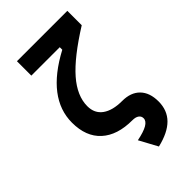

<svg xmlns="http://www.w3.org/2000/svg" viewBox="-284 -826 1155 1155"><g transform="rotate(-45 293.0 -248.5)"><path d="M346.2 234.4 283.2 118.2Q342.8 106.4 372.1 89.4Q401.4 72.3 401.4 49.3Q401.4 30.8 386.7 20.3Q372.1 9.8 345.2 9.8Q217.3 9.8 147.5 -54Q77.6 -117.7 77.6 -236.8Q77.6 -445.3 346.7 -588.4V-628.9L533.7 -609.9Q364.7 -503.9 288.8 -416.5Q212.9 -329.1 212.9 -241.7Q212.9 -180.2 257.8 -147.9Q302.7 -115.7 383.8 -115.7Q456.5 -115.7 496.6 -74.7Q536.6 -33.7 536.6 41Q536.6 116.2 489.3 164.1Q441.9 211.9 346.2 234.4ZM105 -609.9V-732.4H533.7V-609.9Z"/></g></svg>

Font: Cascadia Code
Style: Regular
Weight: 400
Monospace: yes
Designer: Aaron Bell
Foundry: Saja Typeworks
Version: Version 2106.017